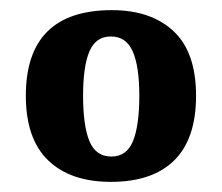

<svg xmlns="http://www.w3.org/2000/svg" viewBox="-20 -739 438 379"><path d="M199 -380Q119 -380 75 -422.5Q31 -465 31 -550Q31 -719 201 -719Q278 -719 322.5 -677.5Q367 -636 367 -550Q367 -465 324 -422.5Q281 -380 199 -380ZM200 -430Q230 -430 242.5 -460.5Q255 -491 255 -550Q255 -608 242 -637.5Q229 -667 199 -667Q169 -667 156.5 -637.5Q144 -608 144 -550Q144 -491 156.5 -460.5Q169 -430 200 -430Z"/></svg>

Font: Noto Serif Bengali Condensed ExtraBold
Style: Regular
Weight: 800
Width: 3
Designer: Juan Bruce, Universal Thirst, Indian Type Foundry and the Monotype Design Team.
Foundry: Monotype Imaging Inc.
Version: Version 2.003; ttfautohint (v1.8.4.7-5d5b)